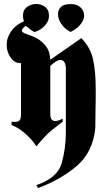

<svg xmlns="http://www.w3.org/2000/svg" viewBox="-20 -729 552 977"><path d="M236 -425 394 -535Q441 -487 454 -425Q467 -363 467 -278V-226Q467 -199 466 -170Q466 -149 465.5 -125.5Q465 -102 465 -78Q453 46 369.5 116.5Q286 187 173 228L165 213Q272 177 293.5 102.5Q315 28 315 -54V-378Q315 -400 308 -412Q301 -424 288 -424Q278 -424 265 -416.5Q252 -409 236 -393V-150Q236 -129 243 -121Q250 -113 261 -113Q269 -113 279 -116.5Q289 -120 299 -125V-110Q276 -92 244 -67Q212 -42 165 16Q161 9 156 2.5Q151 -4 146 -11Q126 -35 98.5 -57.5Q71 -80 39 -93V-110Q44 -109 48 -109H56Q69 -108 78 -115Q87 -122 87 -149V-409L86 -408H83Q55 -407 34.5 -435.5Q14 -464 14 -501Q14 -508 15 -514.5Q16 -521 17 -528Q24 -554 44 -579Q64 -604 102 -621Q99 -629 98 -636Q97 -643 97 -650Q97 -679 117.5 -693.5Q138 -708 163 -709Q188 -709 208.5 -694.5Q229 -680 229 -650V-644Q229 -642 228.5 -640.5Q228 -639 228 -637Q228 -631 223.5 -621.5Q219 -612 211 -602Q202 -591 188.5 -581.5Q175 -572 157 -566Q149 -569 143 -573Q137 -577 132 -581Q130 -582 128.5 -584Q127 -586 125 -587Q121 -590 117.5 -592.5Q114 -595 110 -597Q100 -590 96 -584Q92 -578 91 -574Q91 -569 96 -565Q101 -561 109 -558Q119 -554 133.5 -549Q148 -544 164 -536Q189 -523 211 -497.5Q233 -472 236 -425ZM339 -567Q317 -577 302 -594.5Q287 -612 280 -630Q278 -637 276.5 -644Q275 -651 275 -657Q275 -678 289.5 -693Q304 -708 336 -708H346Q372 -708 390 -691Q408 -674 408 -650Q408 -642 405.5 -633Q403 -624 397 -615Q389 -602 375 -589.5Q361 -577 339 -566Z"/></svg>

Font: Fette UNZ Fraktur
Style: Regular
Weight: 900
Foundry: UNZ1 Extensions by Catfonts.de
Version: Version 0.000 2012 initial release